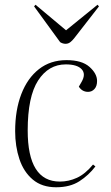

<svg xmlns="http://www.w3.org/2000/svg" viewBox="-20 -777 468 811"><path d="M261 -523Q326 -523 358 -494.5Q390 -466 390 -435Q390 -413 379 -401Q368 -389 352 -389Q327 -389 313 -411L324 -430Q344 -464 325 -484.5Q306 -505 258 -505Q185 -505 141 -437Q97 -369 97 -226Q97 -10 233 -10Q270 -10 305 -26Q340 -42 373 -82L383 -74Q355 -37 315.5 -11.5Q276 14 217 14Q157 14 118.5 -18.5Q80 -51 62 -105Q44 -159 44 -223Q44 -312 70 -379.5Q96 -447 144.5 -485Q193 -523 261 -523ZM124 -750 130 -757 259 -649 392 -757 398 -750 293 -615Q285 -605 276.5 -598.5Q268 -592 257 -592Q245 -592 234 -599Z"/></svg>

Font: Literata 72pt ExtraLight
Style: Italic
Weight: 200
Italic angle: -2°
Designer: Latin by Veronika Burian and Jose Scaglione. Greek by Irene Vlachou. Cyrillic by Vera Evstafieva
Foundry: TypeTogether
Version: Version 3.002